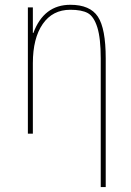

<svg xmlns="http://www.w3.org/2000/svg" viewBox="-20 -550 540 790"><path d="M117.2 -414.1Q160.2 -530.3 269.5 -530.3Q350.6 -530.3 382.8 -481.4Q415 -432.6 415 -309.6V219.7H394.5V-309.6Q394.5 -392.6 380.4 -437.5Q366.2 -482.4 341.3 -496.1Q316.4 -509.8 269.5 -509.8Q196.3 -509.8 155.8 -451.2Q115.2 -392.6 115.2 -290V0H94.7V-519.5H115.2V-414.1Z"/></svg>

Font: Mgen+ 1m thin
Style: Regular
Weight: 100
Designer: [Source Han Sans]
Ryoko NISHIZUKA  (kana & ideographs); Paul D. Hunt (Latin, Greek & Cyrillic); Wenlong ZHANG  (bopomofo
Version: Version 1.059.20150602